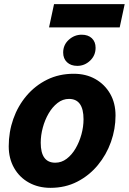

<svg xmlns="http://www.w3.org/2000/svg" viewBox="-20 -892 620 924"><path d="M22 -188Q22 -257 44 -319.5Q66 -382 107.5 -431Q149 -480 206.5 -508.5Q264 -537 335 -537Q394 -537 439 -511.5Q484 -486 510 -441Q536 -396 536 -336Q536 -271 514 -209Q492 -147 450.5 -97Q409 -47 351.5 -17.5Q294 12 223 12Q165 12 119.5 -13Q74 -38 48 -83.5Q22 -129 22 -188ZM176 -205Q176 -109 246 -109Q276 -109 301 -128Q326 -147 344 -178Q362 -209 372 -245.5Q382 -282 382 -318Q382 -416 312 -416Q282 -416 257 -396.5Q232 -377 214 -346Q196 -315 186 -278Q176 -241 176 -205ZM284 -639Q284 -676 311 -700.5Q338 -725 373 -725Q404 -725 422 -708Q440 -691 440 -662Q440 -625 413.5 -600Q387 -575 352 -575Q321 -575 302.5 -592.5Q284 -610 284 -639ZM216 -760 240 -872H580L556 -760Z"/></svg>

Font: Radio Canada
Style: Bold Italic
Weight: 700
Italic angle: -12°
Designer: Charles Daoud, Etienne Aubert Bonn, Alexandre Saumier Demers, Jacques Le Bailly
Foundry: Radio-Canada
Version: Version 2.104; ttfautohint (v1.8.4.7-5d5b);gftools[0.9.28.de